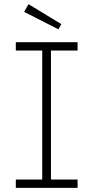

<svg xmlns="http://www.w3.org/2000/svg" viewBox="-20 -903 447 923"><path d="M56 0V-40H183V-660H56V-700H353V-660H225V-40H353V0ZM261 -762 96 -846 117 -883 275 -787Z"/></svg>

Font: Readex Pro Light
Style: Regular
Weight: 300
Designer: Bonnie Shaver-Troup, Thomas Jockin
Foundry: Lexend
Version: Version 1.200; ttfautohint (v1.8.3)